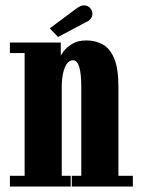

<svg xmlns="http://www.w3.org/2000/svg" viewBox="-20 -678 512 698"><path d="M16 0V-39H69.5V-485H16V-523.5H201V-474.5Q202 -480 212.8 -493.5Q223.5 -507 243.5 -519Q263.5 -531 293.5 -531Q326.5 -531 353 -516.8Q379.5 -502.5 395 -466Q410.5 -429.5 410.5 -362V-39H463V0H241V-39H275.5V-361.5Q275.5 -459 245.5 -459Q228 -459 217 -435.5Q206 -412 204.5 -370V-39H237V0ZM191 -543.5 161 -575 257 -646.5Q273 -658.5 285 -658.5Q303 -658.5 312.5 -642Q316 -635.5 316 -628Q316 -607 289.5 -596Z"/></svg>

Font: Imbue 10pt ExtraBold
Style: Regular
Weight: 800
Designer: Tyler Finck
Foundry: Etcetera Type Company
Version: Version 1.102; ttfautohint (v1.8.3)